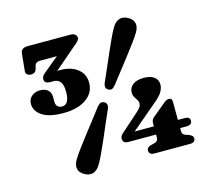

<svg xmlns="http://www.w3.org/2000/svg" viewBox="-104 -841 1088 984"><g transform="rotate(-15 440.0 -349.0)"><path d="M636 -153Q636 -170.5 648.5 -180.5L719.5 -239.5Q728.5 -246.5 734.5 -249Q740.5 -251.5 746 -251.5Q763 -251.5 763 -233L763.5 -135.5H799Q827 -135.5 827 -115Q827 -92 799 -92H764V-75.5Q764 -65.5 768 -60.5Q772 -55.5 779 -52.5L797.5 -46.5Q820 -38 820 -23Q820 -0.5 790.5 -0.5H604.5Q574.5 -0.5 574.5 -23Q574.5 -41 597.5 -46.5L620.5 -52.5Q636 -57.5 636 -75.5V-92H489.5Q460 -92 460 -117.5Q460 -124 464.2 -131.8Q468.5 -139.5 481 -149L563 -222Q595.5 -248 595.5 -268Q595.5 -279.5 589.2 -288.5Q583 -297.5 577 -307.5Q571 -317.5 571 -332.5Q571 -356.5 591 -372.8Q611 -389 651.5 -389Q684.5 -389 704.2 -374.5Q724 -360 724 -334Q724 -317 713.5 -297.2Q703 -277.5 664.5 -246L534 -135.5H636ZM498.5 -393.5Q487.5 -379.5 479 -376Q470.5 -372.5 458 -379Q438.5 -390 452 -420Q465.5 -450 481.5 -487Q497.5 -524 513.8 -561.2Q530 -598.5 544.8 -630Q559.5 -661.5 571 -680.5Q586 -705.5 607.2 -712.5Q628.5 -719.5 654 -705Q678.5 -691 682.5 -669.8Q686.5 -648.5 671.5 -623.5Q660.5 -605 640 -577.2Q619.5 -549.5 594.5 -517Q569.5 -484.5 544.2 -452.2Q519 -420 498.5 -393.5ZM382.5 -304.5Q393.5 -318.5 402.5 -322.2Q411.5 -326 424 -319.5Q443.5 -307.5 429.5 -278Q415.5 -248 399.8 -210.8Q384 -173.5 367.8 -136Q351.5 -98.5 336.8 -67.2Q322 -36 310.5 -17Q295.5 8 274 15Q252.5 22 227.5 7.5Q203 -6 199 -27.5Q195 -49 210 -74Q221 -92 241.5 -120.2Q262 -148.5 287.2 -181Q312.5 -213.5 337.5 -245.8Q362.5 -278 382.5 -304.5ZM373.5 -438Q373.5 -385 328.5 -353Q283.5 -321 206 -321Q131.5 -321 94.2 -346.2Q57 -371.5 57 -409.5Q57 -434 75 -449.5Q93 -465 119.5 -465Q147 -465 161.5 -451.2Q176 -437.5 176 -415V-388Q176 -374.5 184.2 -365Q192.5 -355.5 208.5 -355.5Q247.5 -355.5 247.5 -423.5Q247.5 -460.5 234.8 -476.2Q222 -492 201 -492H179Q167 -492 159 -497.5Q151 -503 151 -515Q151 -531.5 168.5 -545L249 -611.5H161Q136 -611.5 131 -592.5L127 -576.5Q121 -555 98 -555Q85 -555 77 -561.5Q69 -568 70.5 -581.5L79.5 -672Q82 -700 118.5 -700H345.5Q360.5 -700 369 -692.8Q377.5 -685.5 377.5 -674.5Q377.5 -661 348.5 -639L231 -538Q239 -538.5 248 -538.5Q303.5 -538.5 338.5 -511.2Q373.5 -484 373.5 -438Z"/></g></svg>

Font: Fraunces 9pt Soft
Style: Bold
Weight: 700
Version: Version 1.000;[b76b70a41]